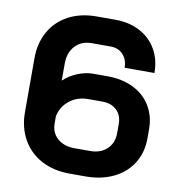

<svg xmlns="http://www.w3.org/2000/svg" viewBox="-81 -781 795 862"><g transform="rotate(10 317.0 -350.0)"><path d="M48 -229V-475Q48 -544 78 -597Q108 -650 163 -679Q218 -708 290 -708H376Q439 -708 487.5 -682.5Q536 -657 563 -610.5Q590 -564 590 -503H454Q454 -540 432.5 -563Q411 -586 376 -586H290Q243 -586 214.5 -555.5Q186 -525 186 -475V-397Q212 -422 248.5 -437Q285 -452 319 -452H385Q452 -452 503 -427Q554 -402 582 -356Q610 -310 610 -250V-209Q610 -144 579.5 -95Q549 -46 493.5 -19Q438 8 366 8H293Q220 8 164.5 -21.5Q109 -51 78.5 -105Q48 -159 48 -229ZM366 -108Q414 -108 443 -135.5Q472 -163 472 -209V-250Q472 -289 447.5 -312.5Q423 -336 383 -336H317Q269 -336 233.5 -308.5Q198 -281 188 -236V-202Q188 -160 217.5 -134Q247 -108 295 -108Z"/></g></svg>

Font: Bai Jamjuree
Style: Bold
Weight: 700
Designer: Katatrad Aksorn Co.,Ltd.
Foundry: Cadson Demak Co.,Ltd.
Version: Version 1.000; ttfautohint (v1.6)